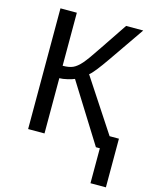

<svg xmlns="http://www.w3.org/2000/svg" viewBox="-129 -773 842 1057"><g transform="rotate(15 291.5 -244.5)"><path d="M82 -688H175.3V-385.7Q211.9 -385.7 233.9 -395.8Q255.9 -405.8 279.8 -432.9Q303.7 -460 356 -539.1L456.1 -688H553.7L415.5 -487.8Q351.6 -395.5 328.1 -378.4L525.4 -78.1H578.6V199.2H490.7V0H468.3L259.8 -333.5Q247.6 -327.6 220.9 -321.3Q194.3 -314.9 175.3 -314.9V0H82Z"/></g></svg>

Font: Arial
Style: Regular
Weight: 400
Designer: Steve Matteson
Foundry: Ascender Corporation
Version: Version 2.00.3